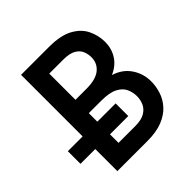

<svg xmlns="http://www.w3.org/2000/svg" viewBox="-186 -844 987 987"><g transform="rotate(-45 308.0 -350.0)"><path d="M112.5 0V-700H316.5Q400.5 -700 449 -673Q497.5 -646 517.8 -603.2Q538 -560.5 538 -514Q538 -466 513.8 -427.8Q489.5 -389.5 442 -369Q500 -351 531 -305.5Q562 -260 562 -203Q562 -166.5 550.2 -130.5Q538.5 -94.5 511.8 -65Q485 -35.5 441 -17.8Q397 0 331.5 0ZM219.5 -98.5H340.5Q386 -98.5 411.2 -113.8Q436.5 -129 446.5 -152.5Q456.5 -176 456.5 -200.5Q456.5 -229.5 444.8 -255.5Q433 -281.5 401.2 -298Q369.5 -314.5 310.5 -314.5H219.5ZM219.5 -411.5H300Q367 -411.5 399.8 -438Q432.5 -464.5 432.5 -508.5Q432.5 -531 423.8 -552.5Q415 -574 390.8 -588Q366.5 -602 320 -602H219.5ZM5 -160.5V-252.5H352.5V-160.5Z"/></g></svg>

Font: Overpass Mono Light SemiBold
Style: Regular
Weight: 600
Monospace: yes
Version: Version 4.000